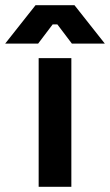

<svg xmlns="http://www.w3.org/2000/svg" viewBox="-79 -720 424 740"><path d="M70 0H196V-496H70ZM-59 -552H68L124 -626H142L198 -552H325L208 -700H58Z"/></svg>

Font: Meta Space
Style: Bold
Weight: 700
Designer: Meta Pool / Florian Karsten
Foundry: Meta Pool / Florian Karsten
Version: Version 2.000;Glyphs 3.1.1 (3137)